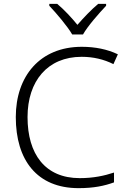

<svg xmlns="http://www.w3.org/2000/svg" viewBox="-20 -967 663 997"><path d="M355 -788H411C435 -831 494 -898 531 -937V-947H490C454 -917 414 -875 382 -838C352 -875 313 -917 277 -947H236V-937C273 -898 330 -831 355 -788ZM404 -672C464 -672 519 -659 569 -634L592 -685C538 -711 474 -724 405 -724C187 -724 62 -571 62 -359C62 -136 172 10 388 10C467 10 523 -2 572 -20V-71C521 -54 464 -42 394 -42C214 -42 123 -167 123 -359C123 -546 227 -672 404 -672Z"/></svg>

Font: Noto Sans Gujarati UI Light
Style: Regular
Weight: 300
Designer: Jelle Bosma - Monotype Design Team, Universal Thirst
Foundry: Monotype Imaging Inc.
Version: Version 2.106